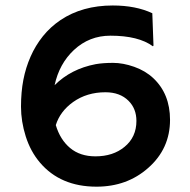

<svg xmlns="http://www.w3.org/2000/svg" viewBox="-20 -682 706 714"><path d="M205.1 -607.4Q286.1 -661.6 399.4 -661.6Q484.9 -661.6 546.4 -632.8L550.8 -512.7L548.8 -509.8Q495.1 -549.3 390.6 -549.3Q312 -549.3 254.9 -496.1Q200.2 -444.8 183.1 -365.2Q243.7 -425.8 335.9 -443.4Q363.3 -448.2 400.4 -448.2Q437.5 -448.2 479 -433.6Q520.5 -418.9 549.8 -391.6Q612.3 -333 612.3 -236.3Q612.3 -128.9 531.2 -57.6Q452.6 12.2 338.9 12.2Q204.6 12.2 128.4 -77.6Q93.3 -119.1 75.7 -174.8Q58.1 -230.5 58.1 -285.2Q58.1 -339.8 66.9 -385.3Q75.7 -430.7 93.8 -471.7Q111.8 -512.7 139.6 -547.4Q167.5 -582 205.1 -607.4ZM187.5 -216.8Q203.6 -162.6 240.7 -131.6Q277.8 -100.6 335 -100.6Q400.4 -100.6 442.9 -135.7Q487.3 -171.9 487.3 -232.4Q487.3 -277.8 458 -307.1Q426.3 -338.9 372.1 -338.9Q303.2 -338.9 252 -302.7Q203.6 -268.1 187.5 -216.8Z"/></svg>

Font: HammersmithOne
Style: Regular
Weight: 400
Designer: Nicole Fally
Foundry: Nicole Fally
Version: Version 1.003